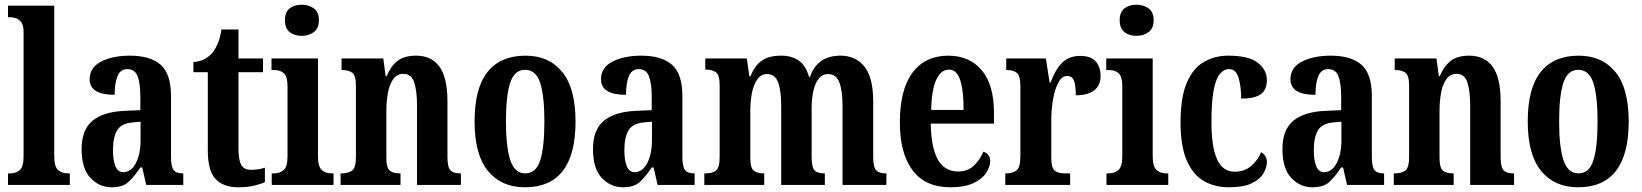

<svg xmlns="http://www.w3.org/2000/svg" viewBox="-20 -784 6963 814"><path d="M14 0V-49H24Q49 -49 64.5 -63.5Q80 -78 80 -122V-648Q80 -676 70.5 -689Q61 -702 48 -706.5Q35 -711 24 -711H14V-760H210V-122Q210 -78 226 -63.5Q242 -49 267 -49H276V0Z M453 10Q401 10 363.5 -29.5Q326 -69 326 -152Q326 -233 371.5 -271.5Q417 -310 508 -314L575 -317V-373Q575 -430 563.5 -460.5Q552 -491 520 -491Q491 -491 478.5 -462Q466 -433 466 -382Q360 -382 360 -448Q360 -498 409 -523Q458 -548 531 -548Q617 -548 661 -509.5Q705 -471 705 -377V-120Q705 -79 715.5 -64Q726 -49 754 -49H757V0H600L583 -74H575Q548 -34 524 -12Q500 10 453 10ZM502 -54Q536 -54 556 -92.5Q576 -131 576 -191V-268L542 -265Q495 -261 477 -232Q459 -203 459 -147Q459 -104 469.5 -79Q480 -54 502 -54Z M989 10Q928 10 894.5 -24.5Q861 -59 861 -147V-478H800V-521Q830 -523 850 -535Q870 -547 883 -563Q894 -578 903.5 -600Q913 -622 919 -659H991V-536H1095V-478H991V-155Q991 -107 1002.5 -85.5Q1014 -64 1043 -64Q1076 -64 1103 -73V-12Q1089 -5 1060 2.5Q1031 10 989 10Z M1259 -632Q1228 -632 1208 -648Q1188 -664 1188 -698Q1188 -733 1208 -748.5Q1228 -764 1259 -764Q1289 -764 1310.5 -748.5Q1332 -733 1332 -698Q1332 -664 1310.5 -648Q1289 -632 1259 -632ZM1132 0V-49H1141Q1167 -49 1183 -63.5Q1199 -78 1199 -121V-418Q1199 -459 1184 -473Q1169 -487 1144 -487H1131V-536H1328V-122Q1328 -78 1344 -63.5Q1360 -49 1385 -49H1394V0Z M1424 0V-49H1429Q1457 -49 1473 -61Q1489 -73 1489 -119V-421Q1489 -464 1473.5 -475.5Q1458 -487 1432 -487H1428V-536H1605L1615 -461H1619Q1637 -504 1665.5 -526Q1694 -548 1744 -548Q1809 -548 1843 -501.5Q1877 -455 1877 -354V-120Q1877 -74 1890 -61.5Q1903 -49 1930 -49H1934V0H1748V-335Q1748 -399 1736 -435Q1724 -471 1690 -471Q1663 -471 1647 -448.5Q1631 -426 1624.5 -390Q1618 -354 1618 -313V-115Q1618 -72 1632.5 -60.5Q1647 -49 1674 -49H1678V0Z M2205 10Q2106 10 2049 -59Q1992 -128 1992 -269Q1992 -410 2047 -479Q2102 -548 2208 -548Q2307 -548 2363.5 -479Q2420 -410 2420 -269Q2420 10 2205 10ZM2207 -49Q2253 -49 2270.5 -105Q2288 -161 2288 -269Q2288 -378 2270 -433Q2252 -488 2206 -488Q2161 -488 2143 -433Q2125 -378 2125 -269Q2125 -161 2143.5 -105Q2162 -49 2207 -49Z M2621 10Q2569 10 2531.5 -29.5Q2494 -69 2494 -152Q2494 -233 2539.5 -271.5Q2585 -310 2676 -314L2743 -317V-373Q2743 -430 2731.5 -460.5Q2720 -491 2688 -491Q2659 -491 2646.5 -462Q2634 -433 2634 -382Q2528 -382 2528 -448Q2528 -498 2577 -523Q2626 -548 2699 -548Q2785 -548 2829 -509.5Q2873 -471 2873 -377V-120Q2873 -79 2883.5 -64Q2894 -49 2922 -49H2925V0H2768L2751 -74H2743Q2716 -34 2692 -12Q2668 10 2621 10ZM2670 -54Q2704 -54 2724 -92.5Q2744 -131 2744 -191V-268L2710 -265Q2663 -261 2645 -232Q2627 -203 2627 -147Q2627 -104 2637.5 -79Q2648 -54 2670 -54Z M2966 0V-49H2973Q3000 -49 3015.5 -61Q3031 -73 3031 -119V-422Q3031 -466 3015.5 -477.5Q3000 -489 2973 -489H2970V-536H3146L3157 -461H3162Q3179 -505 3209 -526.5Q3239 -548 3292 -548Q3336 -548 3366 -527.5Q3396 -507 3410 -458H3414Q3445 -548 3543 -548Q3608 -548 3645 -501.5Q3682 -455 3682 -354V-120Q3682 -74 3695 -61.5Q3708 -49 3735 -49H3738V0H3552V-335Q3552 -399 3538.5 -434.5Q3525 -470 3491 -470Q3466 -470 3450.5 -450Q3435 -430 3428 -397Q3421 -364 3421 -325V-120Q3421 -74 3433.5 -61.5Q3446 -49 3473 -49H3477V0H3292V-335Q3292 -399 3279 -434.5Q3266 -470 3232 -470Q3207 -470 3191 -448Q3175 -426 3168 -390.5Q3161 -355 3161 -313V-115Q3161 -72 3175.5 -60.5Q3190 -49 3218 -49H3220V0Z M4009 10Q3903 10 3849 -62Q3795 -134 3795 -264Q3795 -405 3849 -476.5Q3903 -548 4000 -548Q4090 -548 4142 -486.5Q4194 -425 4194 -306V-260H3926Q3928 -155 3957 -106Q3986 -57 4041 -57Q4083 -57 4109 -82Q4135 -107 4149 -141Q4161 -137 4169.5 -127.5Q4178 -118 4178 -101Q4178 -77 4161 -51Q4144 -25 4106.5 -7.5Q4069 10 4009 10ZM4065 -318Q4066 -396 4051.5 -442.5Q4037 -489 4003 -489Q3969 -489 3949 -445Q3929 -401 3928 -318Z M4242 0V-49H4245Q4273 -49 4289.5 -61.5Q4306 -74 4306 -121V-419Q4306 -463 4291 -475Q4276 -487 4249 -487H4246V-536H4414L4430 -434H4434Q4453 -487 4482 -517Q4511 -547 4560 -547Q4605 -547 4625.5 -523.5Q4646 -500 4646 -462Q4646 -421 4618.5 -400.5Q4591 -380 4541 -380Q4541 -421 4533.5 -441.5Q4526 -462 4503 -462Q4482 -462 4467 -434Q4452 -406 4444.5 -363Q4437 -320 4437 -276V-116Q4437 -72 4452 -60.5Q4467 -49 4491 -49H4517V0Z M4798 -632Q4767 -632 4747 -648Q4727 -664 4727 -698Q4727 -733 4747 -748.5Q4767 -764 4798 -764Q4828 -764 4849.5 -748.5Q4871 -733 4871 -698Q4871 -664 4849.5 -648Q4828 -632 4798 -632ZM4671 0V-49H4680Q4706 -49 4722 -63.5Q4738 -78 4738 -121V-418Q4738 -459 4723 -473Q4708 -487 4683 -487H4670V-536H4867V-122Q4867 -78 4883 -63.5Q4899 -49 4924 -49H4933V0Z M5190 10Q5129 10 5083 -17Q5037 -44 5011 -104.5Q4985 -165 4985 -265Q4985 -373 5012 -434.5Q5039 -496 5085 -522Q5131 -548 5187 -548Q5274 -548 5312.5 -518Q5351 -488 5351 -444Q5351 -422 5342.5 -404.5Q5334 -387 5310.5 -376.5Q5287 -366 5242 -366Q5242 -417 5231 -454Q5220 -491 5191 -491Q5169 -491 5152 -471Q5135 -451 5125.5 -402Q5116 -353 5116 -266Q5116 -163 5139.5 -109.5Q5163 -56 5215 -56Q5256 -56 5284.5 -80.5Q5313 -105 5327 -139Q5338 -132 5344.5 -122Q5351 -112 5351 -97Q5351 -74 5336.5 -49Q5322 -24 5287 -7Q5252 10 5190 10Z M5544 10Q5492 10 5454.5 -29.5Q5417 -69 5417 -152Q5417 -233 5462.5 -271.5Q5508 -310 5599 -314L5666 -317V-373Q5666 -430 5654.5 -460.5Q5643 -491 5611 -491Q5582 -491 5569.5 -462Q5557 -433 5557 -382Q5451 -382 5451 -448Q5451 -498 5500 -523Q5549 -548 5622 -548Q5708 -548 5752 -509.5Q5796 -471 5796 -377V-120Q5796 -79 5806.5 -64Q5817 -49 5845 -49H5848V0H5691L5674 -74H5666Q5639 -34 5615 -12Q5591 10 5544 10ZM5593 -54Q5627 -54 5647 -92.5Q5667 -131 5667 -191V-268L5633 -265Q5586 -261 5568 -232Q5550 -203 5550 -147Q5550 -104 5560.5 -79Q5571 -54 5593 -54Z M5889 0V-49H5894Q5922 -49 5938 -61Q5954 -73 5954 -119V-421Q5954 -464 5938.5 -475.5Q5923 -487 5897 -487H5893V-536H6070L6080 -461H6084Q6102 -504 6130.5 -526Q6159 -548 6209 -548Q6274 -548 6308 -501.5Q6342 -455 6342 -354V-120Q6342 -74 6355 -61.5Q6368 -49 6395 -49H6399V0H6213V-335Q6213 -399 6201 -435Q6189 -471 6155 -471Q6128 -471 6112 -448.5Q6096 -426 6089.5 -390Q6083 -354 6083 -313V-115Q6083 -72 6097.5 -60.5Q6112 -49 6139 -49H6143V0Z M6670 10Q6571 10 6514 -59Q6457 -128 6457 -269Q6457 -410 6512 -479Q6567 -548 6673 -548Q6772 -548 6828.5 -479Q6885 -410 6885 -269Q6885 10 6670 10ZM6672 -49Q6718 -49 6735.5 -105Q6753 -161 6753 -269Q6753 -378 6735 -433Q6717 -488 6671 -488Q6626 -488 6608 -433Q6590 -378 6590 -269Q6590 -161 6608.5 -105Q6627 -49 6672 -49Z"/></svg>

Font: Noto Serif Tamil ExtraCondensed
Style: Bold
Weight: 700
Width: 2
Designer: Indian Type Foundry, Tom Grace, and the Monotype Design Team
Foundry: Monotype Imaging Inc.
Version: Version 2.004; ttfautohint (v1.8.4.7-5d5b)